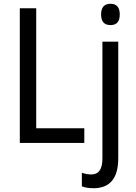

<svg xmlns="http://www.w3.org/2000/svg" viewBox="-20 -758 722 1018"><path d="M566 -625Q615 -625 615 -681Q615 -738 566 -738Q516 -738 516 -681Q516 -625 566 -625ZM427 0V-78H172V-714H85V0ZM607 81V-537H523V83Q523 167 464 167Q440 167 414 158V230Q439 240 477 240Q607 239 607 81Z"/></svg>

Font: Noto Sans UI SemiCondensed
Style: Regular
Weight: 400
Width: 4
Designer: Monotype Design Team
Foundry: Monotype Imaging Inc.
Version: 1.001